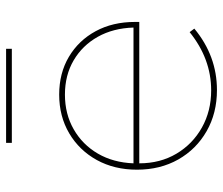

<svg xmlns="http://www.w3.org/2000/svg" viewBox="-70 -638 719 618"><g transform="rotate(-90 289.0 -329.5)"><path d="M505.4 -63Q417.5 9.8 307.6 9.8Q233.4 9.8 175.3 -23.4Q117.2 -56.6 84.2 -114.7Q51.3 -172.9 51.3 -247.6Q51.3 -320.3 82.5 -377Q113.8 -433.6 168.5 -465.8Q223.1 -498 293 -498Q361.8 -498 414.6 -466.8Q467.3 -435.5 497.1 -380.6Q526.9 -325.7 526.9 -253.9V-240.2H71.8Q71.8 -172.9 102.8 -120.6Q133.8 -68.4 187 -38.6Q240.2 -8.8 306.6 -8.8Q408.2 -8.8 494.1 -78.1ZM71.8 -258.8H508.8Q506.8 -324.2 479 -373.8Q451.2 -423.3 403.3 -451.4Q355.5 -479.5 293 -479.5Q230.5 -479.5 181.2 -451.2Q131.8 -422.9 103 -373.3Q74.2 -323.7 71.8 -258.8ZM440.4 -650.4H137.7V-668.9H440.4Z"/></g></svg>

Font: Kumbh Sans Thin
Style: Regular
Weight: 250
Version: Version 1.004